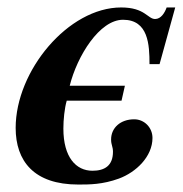

<svg xmlns="http://www.w3.org/2000/svg" viewBox="-20 -482 490 515"><path d="M450 -462H427C422 -448 412 -431 396 -431C376 -431 369 -462 305 -462C163 -462 22 -292 22 -139C22 -50 71 13 190 13C220 13 255 13 299 -3C345 -20 389 -62 389 -112C389 -140 367 -162 340 -162C303 -162 278 -139 278 -108C278 -93 283 -89 283 -75C283 -37 260 -24 228 -24C184 -24 150 -60 150 -137C150 -161 153 -191 159 -212H306L315 -252H167C187 -332 247 -429 310 -429C378 -429 381 -362 381 -310H408Z"/></svg>

Font: STIXGeneral
Style: Bold Italic
Weight: 700
Italic angle: -16.33°
Designer: MicroPress Inc., with final additions and corrections provided by Coen Hoffman, Elsevier (retired)
Version: Version 1.1.0